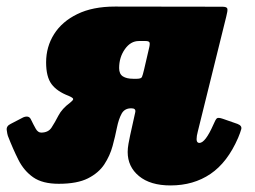

<svg xmlns="http://www.w3.org/2000/svg" viewBox="-80 -540 776 585"><path d="M-56 -126Q-58 -132 -59.5 -144Q-61 -156 -47.5 -162.5L-9 -182.5Q8.5 -189.5 14.5 -175.5Q22 -160 28.8 -148Q35.5 -136 45.5 -136Q67 -136 77 -151.2Q87 -166.5 98 -187.8Q109 -209 133.5 -227Q143 -234.5 143 -238.2Q143 -242 129 -248Q93.5 -261.5 77 -283.8Q60.5 -306 60.5 -350Q60.5 -397.5 84.8 -436Q109 -474.5 155.8 -497.2Q202.5 -520 270.5 -520L597.5 -519.5Q611.5 -519.5 612.8 -513.2Q614 -507 609.5 -490L522.5 -138.5Q519 -125.5 519 -116Q519 -104.5 527.5 -104.5Q545.5 -104.5 570 -160Q576.5 -175.5 580.5 -179.2Q584.5 -183 599 -178L643.5 -162.5Q658 -157 655 -146.2Q652 -135.5 645.5 -120Q613 -45 561.2 -10Q509.5 25 439.5 25Q378 25 343.5 -3.5Q309 -32 309 -77Q309 -88 311.5 -102.2Q314 -116.5 316.5 -127.5L332 -197.5Q335 -210 320.5 -210H319.5Q299.5 -210 290.5 -193.5Q281.5 -177 276.2 -150.8Q271 -124.5 263 -95Q255 -65.5 237.8 -39.2Q220.5 -13 187.8 3.5Q155 20 99 20Q49.5 20 21.2 0.2Q-7 -19.5 -23.8 -52.8Q-40.5 -86 -56 -126ZM375 -397Q377.5 -408.5 374.8 -411.8Q372 -415 363.5 -415H343Q318 -415 300.5 -390.2Q283 -365.5 283 -332.5Q283 -314.5 294.5 -307.2Q306 -300 325.5 -300H337Q350 -300 352.5 -305.5Q355 -311 359 -328Z"/></svg>

Font: Besley* Narrow Fatface
Style: Italic
Weight: 900
Width: 4
Italic angle: -13°
Designer: Owen Earl
Foundry: indestructible type*
Version: Version 3.000; ttfautohint (v1.8.3)